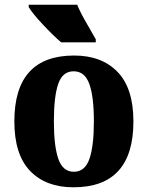

<svg xmlns="http://www.w3.org/2000/svg" viewBox="-20 -786 628 816"><path d="M292 10Q547 10 547 -270Q547 -411 479.5 -480.5Q412 -550 295 -550Q41 -550 41 -270Q41 -129 108 -59.5Q175 10 292 10ZM294 -56Q247 -56 228 -110.5Q209 -165 209 -270Q209 -376 227.5 -429.5Q246 -483 293 -483Q340 -483 359.5 -429.5Q379 -376 379 -270Q379 -165 360 -110.5Q341 -56 294 -56ZM102 -756Q117 -730 162.5 -681.5Q208 -633 240 -606H313V-607L314 -606H387V-619Q368 -653 345 -692.5Q322 -732 308 -766H102Z"/></svg>

Font: Noto Serif SemiCondensed Extra
Style: Regular
Weight: 800
Width: 4
Designer: Monotype Design Team
Foundry: Monotype Imaging Inc.
Version: Version 1.002